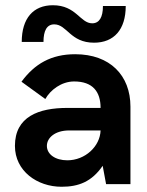

<svg xmlns="http://www.w3.org/2000/svg" viewBox="-20 -703 563 733"><path d="M339 -540C415 -540 460 -590 460 -680H373C373 -637 359 -614 332 -614C286 -614 271 -683 182 -683C107 -683 63 -633 63 -543H146C146 -586 159 -610 187 -610C236 -610 248 -540 339 -540ZM237 -91C191 -91 159 -114 159 -146C159 -177 190 -205 244 -205H364C362 -144 305 -91 237 -91ZM215 10C280 10 330 -9 372 -70L385 0H478V-296C478 -415 400 -496 267 -496C175 -496 112 -459 62 -391L153 -325C172 -359 214 -392 263 -392C334 -392 364 -353 364 -291H237C128 -291 37 -258 37 -146C37 -50 122 10 215 10Z"/></svg>

Font: FREAK Grotesk Next
Style: Bold
Weight: 700
Width: 3
Designer: La Scuola Open Source
Foundry: La Scuola Open Source
Version: Version 1.000;PS 1.0;hotconv 1.0.72;makeotf.lib2.5.5900